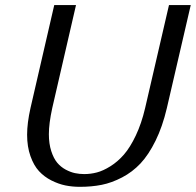

<svg xmlns="http://www.w3.org/2000/svg" viewBox="-20 -720 765 750"><path d="M640.1 -700.2H725.1L631.8 -297.9Q614.7 -225.1 587.6 -170.2Q560.5 -115.2 528.8 -81.5Q497.1 -47.9 456.8 -26.9Q416.5 -5.9 377.2 2Q337.9 9.8 292 9.8Q262.7 9.8 235.8 4.4Q209 -1 180.9 -15.1Q152.8 -29.3 132.3 -51.5Q111.8 -73.7 98.9 -110.4Q85.9 -147 85.9 -193.8Q85.9 -239.3 99.1 -297.9L191.9 -700.2H276.9L184.1 -297.9Q170.9 -237.8 170.9 -195.8Q170.9 -158.7 180.2 -129.9Q189.5 -101.1 203.4 -84.5Q217.3 -67.9 236.3 -57.6Q255.4 -47.4 272.9 -43.7Q290.5 -40 309.1 -40Q334 -40 358.4 -46.4Q382.8 -52.7 411.4 -70.6Q439.9 -88.4 464.1 -116.2Q488.3 -144 510.5 -190.7Q532.7 -237.3 546.9 -297.9Z"/></svg>

Font: Pfennig
Style: Italic
Weight: 500
Italic angle: -13°
Version: Version 20120410 ; ttfautohint (v0.8)